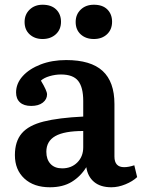

<svg xmlns="http://www.w3.org/2000/svg" viewBox="-20 -778 602 812"><path d="M191 14Q123 14 83 -23Q43 -60 43 -122Q43 -180 72 -214Q101 -248 164.5 -264Q228 -280 332 -285V-351Q332 -409 310.5 -436Q289 -463 238 -463Q214 -463 190 -456Q166 -449 153 -437Q179 -394 179 -379Q179 -358 161 -344Q143 -330 112 -330Q81 -330 64.5 -345Q48 -360 48 -387Q48 -425 76 -456Q104 -487 152 -505.5Q200 -524 260 -524Q364 -524 414 -478Q464 -432 464 -338V-116Q464 -71 505 -71Q524 -71 548 -79L560 -29Q541 -11 510.5 1.5Q480 14 451 14Q405 14 378 -8.5Q351 -31 345 -71Q321 -32 283.5 -9Q246 14 191 14ZM243 -66Q282 -66 307 -91Q332 -116 332 -155V-224Q252 -224 214 -202.5Q176 -181 176 -136Q176 -104 193.5 -85Q211 -66 243 -66ZM377 -613Q343 -613 321.5 -632.5Q300 -652 300 -685Q300 -717 321.5 -737.5Q343 -758 377 -758Q414 -758 434 -738Q454 -718 454 -686Q454 -653 432.5 -633Q411 -613 377 -613ZM160 -613Q127 -613 105.5 -632.5Q84 -652 84 -685Q84 -717 105.5 -737.5Q127 -758 160 -758Q197 -758 217.5 -738Q238 -718 238 -686Q238 -653 216 -633Q194 -613 160 -613Z"/></svg>

Font: Literata 12pt SemiBold
Style: Regular
Weight: 600
Designer: Latin by Veronika Burian and Jose Scaglione. Greek by Irene Vlachou. Cyrillic by Vera Evstafieva.
Foundry: TypeTogether
Version: Version 3.002